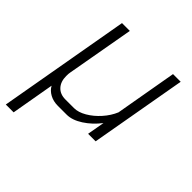

<svg xmlns="http://www.w3.org/2000/svg" viewBox="-187 -626 937 937"><g transform="rotate(45 281.5 -158.0)"><path d="M525 -499 437 0H385L401 -90Q368 -47 325.5 -19.5Q283 8 245 8H184Q153 8 129 -5Q105 -18 93 -40L54 183H0L120 -499H174L112 -150Q110 -141 110 -124Q110 -85 131 -62.5Q152 -40 188 -40H248Q277 -40 310.5 -59.5Q344 -79 372.5 -111Q401 -143 416 -179L472 -499Z"/></g></svg>

Font: Bai Jamjuree Light
Style: Italic
Weight: 300
Italic angle: -10°
Version: Version 1.000; ttfautohint (v1.6)